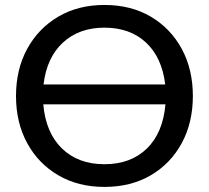

<svg xmlns="http://www.w3.org/2000/svg" viewBox="-20 -746 842 774"><path d="M401 7.5Q295 7.5 214.8 -39.5Q134.5 -86.5 89.5 -169.2Q44.5 -252 44.5 -359Q44.5 -466 89.5 -548.8Q134.5 -631.5 214.8 -678.8Q295 -726 401 -726Q508 -726 588 -678.8Q668 -631.5 712.8 -548.8Q757.5 -466 757.5 -359Q757.5 -252 712.8 -169.2Q668 -86.5 588 -39.5Q508 7.5 401 7.5ZM401 -84Q507 -84 572 -147.2Q637 -210.5 647 -325.5H154.5Q164.5 -210.5 230 -147.2Q295.5 -84 401 -84ZM646 -405.5Q633 -514.5 568.5 -574.5Q504 -634.5 401 -634.5Q299 -634.5 233.8 -574.5Q168.5 -514.5 155.5 -405.5Z"/></svg>

Font: Verano Sans Medium
Style: Regular
Weight: 500
Designer: Lukasz Dziedzic with Adam Twardoch and Botio Nikoltchev
Foundry: tyPoland Lukasz Dziedzic
Version: Version 3.001;December 28, 2019;FontCreator 12.0.0.2547 64-b